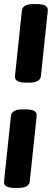

<svg xmlns="http://www.w3.org/2000/svg" viewBox="-22 -790 256 948"><path d="M106 -382Q49 -382 52 -415L86 -737Q89 -770 143 -770H159Q217 -770 214 -737L180 -415Q177 -382 122 -382ZM51 138Q-6 138 -2 105L32 -217Q35 -250 89 -250H105Q163 -250 159 -217L125 105Q122 138 68 138Z"/></svg>

Font: Asap Condensed Condensed ExtraBold
Style: Italic
Weight: 800
Width: 3
Italic angle: -6°
Designer: Pablo Cosgaya
Foundry: Omnibus-Type
Version: Version 3.001; ttfautohint (v1.8.4.7-5d5b)